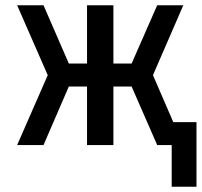

<svg xmlns="http://www.w3.org/2000/svg" viewBox="-20 -550 765 728"><path d="M631 158H725V-87H637L560 -265L675 -530H576L479 -309H410V-530H310V-309H241L145 -530H45L161 -265L45 0H145L241 -222H310V0H410V-222H479L576 0H631Z"/></svg>

Font: Iosevka Sparkle Medium
Style: Regular
Weight: 500
Designer: Belleve Invis
Foundry: Belleve Invis
Version: Version 4.5.0; ttfautohint (v1.8.3)